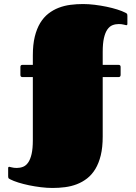

<svg xmlns="http://www.w3.org/2000/svg" viewBox="-20 -721 665 942"><path d="M483.9 -50.8Q483.9 2 474.4 41Q464.8 80.1 447.8 108.2Q430.7 136.2 407.5 154.3Q384.3 172.4 356.9 182.9Q329.6 193.4 299.1 197.3Q268.6 201.2 237.8 201.2Q210.4 201.2 180.4 197.5Q150.4 193.8 122.3 188Q94.2 182.1 70.1 174.6Q45.9 167 29.8 158.7Q26.9 157.2 23.4 154.8Q20 152.3 20 143.6V103.5Q20 99.6 22 98.4Q23.9 97.2 24.9 97.2Q26.9 97.2 37.4 100.1Q47.9 103 62.5 103Q78.6 103 93 97.4Q107.4 91.8 118.2 76.4Q128.9 61 135 34.7Q141.1 8.3 141.1 -33.7V-342.8H90.3Q80.1 -342.8 80.1 -353.5V-392.6Q80.1 -402.8 90.3 -402.8H141.1V-449.2Q141.1 -502 150.6 -541Q160.2 -580.1 177.2 -608.2Q194.3 -636.2 217.5 -654.3Q240.7 -672.4 268.1 -682.9Q295.4 -693.4 325.7 -697.3Q356 -701.2 387.2 -701.2Q414.6 -701.2 444.6 -697.5Q474.6 -693.8 502.7 -688Q530.8 -682.1 554.9 -674.6Q579.1 -667 595.2 -658.7Q598.1 -657.2 601.6 -654.8Q605 -652.3 605 -643.6V-603.5Q605 -599.6 603 -598.4Q601.1 -597.2 600.1 -597.2Q598.1 -597.2 587.6 -600.1Q577.1 -603 562.5 -603Q546.4 -603 532 -597.4Q517.6 -591.8 506.8 -576.4Q496.1 -561 490 -534.4Q483.9 -507.8 483.9 -466.3V-402.8H561.5Q571.8 -402.8 571.8 -392.6V-353.5Q571.8 -342.8 561.5 -342.8H483.9Z"/></svg>

Font: Fascinate
Style: Regular
Weight: 900
Designer: Astigmatic (AOETI)
Foundry: Astigmatic (AOETI)
Version: Version 1.000